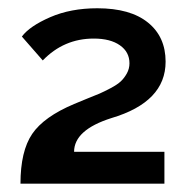

<svg xmlns="http://www.w3.org/2000/svg" viewBox="-20 -836 456 467"><path d="M29.8 -389.2Q29.8 -468.3 58.3 -510.3Q86.9 -552.2 160.2 -583Q169.9 -587.4 190.4 -595.5Q210.9 -603.5 222.2 -608.4Q233.4 -613.3 249.5 -621.8Q265.6 -630.4 273.9 -638.2Q282.2 -646 288.6 -657.5Q294.9 -668.9 294.9 -682.1Q294.9 -709.5 271.7 -725.8Q248.5 -742.2 208 -742.2Q135.3 -742.2 84 -689L33.2 -747.1Q52.2 -772.5 102.1 -794.2Q151.9 -815.9 216.8 -815.9Q296.9 -815.9 339.8 -781.2Q382.8 -746.6 382.8 -686Q382.8 -587.9 251 -548.8Q160.2 -520 160.2 -466.8H379.9V-389.2Z"/></svg>

Font: Rawline
Style: Bold
Weight: 700
Designer: Matt McInerney, Pablo Impallari, Rodrigo Fuenzalida
Foundry: Matt McInerney, Pablo Impallari, Rodrigo Fuenzalida
Version: Version 4.020;PS 004.020;hotconv 1.0.88;makeotf.lib2.5.64775